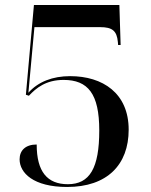

<svg xmlns="http://www.w3.org/2000/svg" viewBox="-20 -733 599 764"><path d="M247 11C406 11 492 -77 492 -217C492 -362 389 -430 259 -430C190 -430 132 -408 93 -364L117 -625H379C427 -625 445 -610 449 -566L450 -554H460L455 -713H115L83 -356L95 -352C124 -383 163 -415 233 -415C330 -415 375 -360 375 -214C375 -64 337 0 250 0C168 0 126 -50 126 -158C81 -158 58 -134 58 -99C58 -45 113 11 247 11Z"/></svg>

Font: Noto Serif Display Medium
Style: Regular
Weight: 500
Designer: Monotype Design Team
Foundry: Monotype Imaging Inc.
Version: Version 2.009